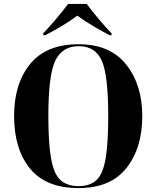

<svg xmlns="http://www.w3.org/2000/svg" viewBox="-20 -951 799 981"><path d="M381 10Q545 10 626 -92.5Q707 -195 707 -358Q707 -518 624.5 -621.5Q542 -725 382 -725Q216 -725 134 -624Q52 -523 52 -359Q52 -189 133.5 -89.5Q215 10 381 10ZM381 0Q324 0 290 -30Q256 -60 241.5 -138Q227 -216 227 -358Q227 -567 262.5 -641Q298 -715 382 -715Q467 -715 500 -641Q533 -567 533 -358Q533 -218 519.5 -140Q506 -62 473 -31Q440 0 381 0ZM201 -771H211Q245 -788 291.5 -815.5Q338 -843 375 -871Q413 -843 460 -815.5Q507 -788 540 -771H550V-781Q521 -810 484.5 -853.5Q448 -897 423 -931H328Q303 -897 266 -853.5Q229 -810 201 -781Z"/></svg>

Font: Noto Serif Display SemiCondensed Extra
Style: Regular
Weight: 800
Width: 4
Designer: Monotype Design Team
Foundry: Monotype Imaging Inc.
Version: Version 1.900